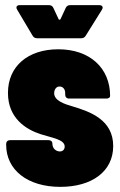

<svg xmlns="http://www.w3.org/2000/svg" viewBox="-20 -720 466 748"><path d="M47 -682 107 -581C111 -574 117 -571 125 -571H296C304 -571 310 -574 314 -581L377 -682C379 -685 380 -688 380 -691C380 -696 375 -700 367 -700H253C245 -700 239 -696 236 -689L216 -646C214 -642 210 -642 208 -646L188 -689C185 -696 179 -700 171 -700H57C49 -700 44 -697 44 -691C44 -688 45 -685 47 -682ZM215 8C338 8 421 -52 421 -151C421 -253 332 -285 261 -306C234 -314 191 -327 191 -357C191 -368 197 -383 212 -383C224 -383 234 -374 234 -357V-351C234 -342 240 -336 249 -336H394C403 -336 409 -340 409 -346C409 -455 330 -528 207 -528C90 -528 11 -463 11 -358C11 -258 83 -215 139 -197C182 -183 232 -177 232 -149C232 -138 225 -130 213 -130C201 -130 184 -139 184 -161C184 -169 178 -174 169 -174H19C10 -174 4 -168 4 -159V-156C4 -58 87 8 215 8Z"/></svg>

Font: Barlow Condensed Black
Style: Regular
Weight: 900
Width: 3
Designer: Jeremy Tribby
Foundry: Tribby Type
Version: Version 1.422;hotconv 1.0.109;makeotfexe 2.5.65596